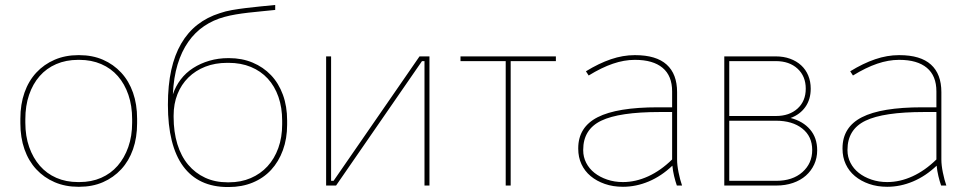

<svg xmlns="http://www.w3.org/2000/svg" viewBox="-20 -747 3905 773"><path d="M295 5H299Q352 5 394.5 -13.5Q437 -32 468 -65.5Q499 -99 515.5 -146Q532 -193 532 -251V-269Q532 -327 515.5 -374Q499 -421 468 -454.5Q437 -488 394.5 -506.5Q352 -525 299 -525H295Q243 -525 200 -506.5Q157 -488 126 -454.5Q95 -421 78.5 -374Q62 -327 62 -269V-251Q62 -193 78.5 -146Q95 -99 126 -65.5Q157 -32 200 -13.5Q243 5 295 5ZM294 -14Q246 -14 207 -31Q168 -48 140.5 -79.5Q113 -111 97.5 -155Q82 -199 82 -253V-267Q82 -321 97 -365Q112 -409 139.5 -440.5Q167 -472 206.5 -489Q246 -506 294 -506H300Q348 -506 387.5 -489Q427 -472 454.5 -440.5Q482 -409 497 -365Q512 -321 512 -267V-253Q512 -199 496.5 -155Q481 -111 453.5 -79.5Q426 -48 387 -31Q348 -14 300 -14Z M897 6H901Q954 6 997.5 -12Q1041 -30 1071.5 -63Q1102 -96 1119 -142.5Q1136 -189 1136 -245V-262Q1136 -319 1119 -365.5Q1102 -412 1071 -444.5Q1040 -477 997 -495Q954 -513 902 -513H899Q859 -513 823 -502.5Q787 -492 757.5 -473Q728 -454 707.5 -427Q687 -400 676 -367Q679 -435 695 -487.5Q711 -540 738 -578.5Q765 -617 802 -642Q839 -667 884 -679Q906 -685 930 -689Q954 -693 980 -696Q1006 -699 1033 -701.5Q1060 -704 1088 -707V-727Q1057 -724 1027 -721Q997 -718 968.5 -714.5Q940 -711 914 -706.5Q888 -702 865 -694Q814 -678 775 -647.5Q736 -617 709.5 -571.5Q683 -526 669.5 -465Q656 -404 656 -325Q656 -243 671.5 -181Q687 -119 717.5 -77.5Q748 -36 793 -15Q838 6 897 6ZM896 -13Q846 -13 806 -31.5Q766 -50 737.5 -84Q709 -118 694 -167Q679 -216 679 -276V-282Q679 -329 694.5 -368Q710 -407 738.5 -435Q767 -463 806.5 -478.5Q846 -494 895 -494H900Q950 -494 990 -477.5Q1030 -461 1058 -430.5Q1086 -400 1101 -357Q1116 -314 1116 -261V-246Q1116 -194 1100.5 -151Q1085 -108 1057 -77.5Q1029 -47 989.5 -30Q950 -13 902 -13Z M1293 0H1333L1679 -501H1689V0H1709V-520H1669L1323 -19H1313V-520H1293Z M2016 0H2036V-501H2218V-520H1834V-501H2016Z M2488 5Q2541 5 2592 -16.5Q2643 -38 2687 -80Q2689 -59 2694 -38Q2699 -17 2705 0H2726Q2718 -23 2712 -52.5Q2706 -82 2706 -105V-376Q2706 -449 2664 -487Q2622 -525 2537 -525H2535Q2488 -525 2439.5 -508.5Q2391 -492 2339 -460L2350 -443Q2402 -475 2447.5 -490.5Q2493 -506 2535 -506H2537Q2609 -506 2647.5 -474Q2686 -442 2686 -379V-315H2629Q2464 -315 2386 -275Q2308 -235 2308 -150V-148Q2308 -114 2321 -86Q2334 -58 2358 -38Q2382 -18 2415 -6.5Q2448 5 2488 5ZM2488 -14Q2454 -14 2424.5 -24Q2395 -34 2373.5 -51Q2352 -68 2340 -91.5Q2328 -115 2328 -142V-144Q2328 -226 2400.5 -261Q2473 -296 2636 -296H2686V-105Q2640 -60 2589.5 -37Q2539 -14 2488 -14Z M2896 0H3105Q3142 0 3172.5 -10.5Q3203 -21 3224.5 -40Q3246 -59 3258 -85Q3270 -111 3270 -142Q3270 -192 3241.5 -225.5Q3213 -259 3163 -272Q3201 -286 3222.5 -316.5Q3244 -347 3244 -390Q3244 -419 3234 -443Q3224 -467 3205.5 -484Q3187 -501 3161 -510.5Q3135 -520 3103 -520H2896ZM2916 -19V-261H3104Q3170 -261 3210 -229.5Q3250 -198 3250 -143Q3250 -89 3210.5 -54Q3171 -19 3105 -19ZM2916 -280V-501H3103Q3158 -501 3191 -470.5Q3224 -440 3224 -390Q3224 -340 3191 -310Q3158 -280 3104 -280Z M3552 5Q3605 5 3656 -16.5Q3707 -38 3751 -80Q3753 -59 3758 -38Q3763 -17 3769 0H3790Q3782 -23 3776 -52.5Q3770 -82 3770 -105V-376Q3770 -449 3728 -487Q3686 -525 3601 -525H3599Q3552 -525 3503.5 -508.5Q3455 -492 3403 -460L3414 -443Q3466 -475 3511.5 -490.5Q3557 -506 3599 -506H3601Q3673 -506 3711.5 -474Q3750 -442 3750 -379V-315H3693Q3528 -315 3450 -275Q3372 -235 3372 -150V-148Q3372 -114 3385 -86Q3398 -58 3422 -38Q3446 -18 3479 -6.5Q3512 5 3552 5ZM3552 -14Q3518 -14 3488.5 -24Q3459 -34 3437.5 -51Q3416 -68 3404 -91.5Q3392 -115 3392 -142V-144Q3392 -226 3464.5 -261Q3537 -296 3700 -296H3750V-105Q3704 -60 3653.5 -37Q3603 -14 3552 -14Z"/></svg>

Font: Fixel Variable
Style: Regular
Weight: 100
Width: 3
Designer: AlfaBravo + MacPaw
Foundry: Kyrylo Tkachov, Marchela Mozhyna, Serhii Makarenko, Maria Weinstein, Zakhar Kryvoshyya
Version: Version 1.211